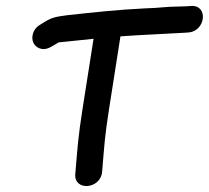

<svg xmlns="http://www.w3.org/2000/svg" viewBox="-20 -523 701 644"><path d="M597.6 -413.1 611.9 -414.1C670.7 -418.2 679.8 -508.3 619.5 -502.9L605.3 -501.9C595.7 -501.3 585.9 -501 575.8 -501C538.2 -501 514.3 -496.1 467.9 -495C374.3 -490.6 291.2 -481.3 204.1 -471.8C167.8 -466.9 154.1 -464.7 128.3 -448.6L114.7 -440.1C88.6 -425.3 83.8 -395.8 92.3 -378.8C100.3 -362.7 123.6 -349.4 151.4 -366.1L164.9 -373.7C183.8 -384.3 165.4 -378.9 200.2 -383.2C231 -386.5 262.1 -389.8 293.8 -392.9L257.2 -160C241.6 -60.8 240.1 -27.8 233.7 46.8L232.5 60.8C227.5 119 318.7 112.3 322.7 51.9L323.6 40.1C330.1 -35.6 330.9 -62.9 346.2 -160L384 -401C454.7 -406.4 531 -408.9 597.6 -413.1Z"/></svg>

Font: Just Breathe
Style: BdObl3
Weight: 400
Foundry: Cannot Into Space Fonts
Version: Version 0.72